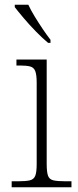

<svg xmlns="http://www.w3.org/2000/svg" viewBox="-20 -786 328 806"><path d="M29 0V-25H56Q89 -25 105.5 -29Q122 -33 128 -48Q134 -63 134 -97V-439Q134 -472 128 -487.5Q122 -503 106.5 -507Q91 -511 64 -511H49V-536H176V-98Q176 -64 181.5 -48.5Q187 -33 204 -29Q221 -25 255 -25H280V0ZM182 -606Q160 -624 132 -652.5Q104 -681 79.5 -710Q55 -739 42 -756V-766H99Q109 -744 125.5 -717Q142 -690 159.5 -664Q177 -638 192 -619V-606Z"/></svg>

Font: Noto Serif Tamil ExtraLight
Style: Regular
Weight: 200
Designer: Indian Type Foundry, Tom Grace, and the Monotype Design Team
Foundry: Monotype Imaging Inc.
Version: Version 2.004; ttfautohint (v1.8.4.7-5d5b)